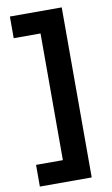

<svg xmlns="http://www.w3.org/2000/svg" viewBox="-96 -764 562 967"><g transform="rotate(-10 185.0 -280.0)"><path d="M292 154.8H26.9V43.9H164.1V-604H26.9V-714.8H292Z"/></g></svg>

Font: TASA Orbiter Text
Style: Bold
Weight: 700
Designer: Weizhong Zhang
Version: Version 1.000;Glyphs 3.1.2 (3151)